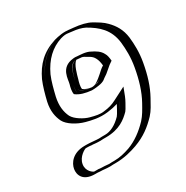

<svg xmlns="http://www.w3.org/2000/svg" viewBox="-176 -878 1044 1077"><g transform="rotate(-30 345.5 -339.5)"><path d="M363 -385C333 -388 313 -392 292 -408C291 -411 291 -415 292 -418C293 -434 295 -447 300 -461C311 -498 321 -562 362 -562C363 -563 365 -563 367 -562C389 -560 418 -560 433 -550C471 -531 494 -514 500 -463C485 -454 473 -443 460 -431L441 -415C434 -410 428 -405 422 -402C415 -398 404 -389 396 -389C386 -387 373 -385 363 -385ZM212 -119C225 -119 241 -116 257 -116C269 -117 283 -117 296 -117C355 -117 393 -143 425 -176L433 -188C443 -206 457 -228 465 -249C434 -233 403 -225 364 -220C321 -214 283 -223 250 -232C210 -243 158 -273 140 -307C123 -341 115 -383 128 -440C138 -482 150 -530 166 -566C202 -644 254 -696 334 -721C360 -728 386 -733 414 -728L436 -726C474 -723 506 -715 533 -701C559 -685 584 -672 603 -651C636 -619 660 -579 667 -523C672 -475 674 -423 663 -361C650 -286 629 -221 599 -166C580 -132 564 -103 540 -76C498 -32 451 4 391 26C355 39 314 50 266 50C255 50 244 50 233 51C215 51 200 48 186 48C176 48 166 47 158 46H137C92 46 61 7 69 -38C77 -83 121 -121 166 -121H178C189 -121 200 -120 209 -119ZM363 -577C305 -573 294 -490 286 -463C280 -446 274 -418 278 -398C302 -380 326 -373 359 -370H360C372 -370 386 -372 395 -374C411 -375 424 -387 428 -389C435 -393 443 -398 450 -404L469 -421C483 -434 494 -444 506 -451L516 -457L515 -467C513 -485 510 -501 502 -514C489 -540 464 -552 442 -563C420 -577 387 -577 363 -577ZM293 -102C358 -102 401 -133 436 -168L446 -182C456 -200 470 -222 479 -246L492 -279L460 -262C431 -247 403 -239 365 -235C325 -230 289 -238 256 -247C218 -257 169 -286 154 -315C138 -347 130 -386 142 -439C152 -480 165 -528 180 -562C215 -636 262 -683 336 -707C362 -714 384 -717 410 -713L432 -711C469 -708 499 -700 523 -688C588 -651 642 -606 652 -519C657 -472 659 -421 648 -361C635 -287 615 -224 586 -171C567 -137 552 -109 530 -85C489 -42 446 -9 389 12C354 24 314 35 269 35C258 35 245 35 235 36C217 36 204 33 188 33C178 33 170 32 162 31H140C103 31 77 -1 84 -38C91 -75 127 -106 164 -106H176C187 -106 196 -105 205 -104H209C220 -104 237 -101 255 -101C267 -102 280 -102 293 -102ZM363 -577C387 -577 420 -577 442 -563C464 -552 489 -540 502 -514C510 -501 513 -485 515 -467L516 -457L506 -451C494 -444 483 -434 469 -421L450 -404C443 -398 435 -393 428 -389C424 -387 411 -375 395 -374C386 -372 372 -370 360 -370H359C326 -373 302 -380 278 -398C273 -419 280 -444 286 -463C294 -490 305 -573 363 -577ZM176 -106H164C127 -106 91 -75 84 -38C77 -1 103 31 140 31H162C170 32 178 33 188 33C204 33 217 36 235 36C245 35 258 35 269 35C314 35 354 24 389 12C446 -9 489 -42 530 -85C552 -109 567 -137 586 -171C615 -224 635 -287 648 -361C659 -421 657 -472 652 -519C642 -606 588 -651 523 -688C499 -700 469 -708 432 -711L410 -713C384 -717 362 -714 336 -707C262 -683 215 -636 180 -562C165 -528 152 -480 142 -439C130 -386 138 -347 154 -315C169 -286 218 -257 256 -247C289 -238 325 -230 365 -235C403 -239 431 -247 460 -262L492 -279L479 -246C470 -222 456 -200 446 -182L436 -168C401 -133 358 -102 293 -102C280 -102 267 -102 255 -101C237 -101 220 -104 209 -104H205C196 -105 187 -106 176 -106ZM369 -562C324 -566 312 -500 300 -461C295 -446 290 -425 292 -408C312 -394 335 -388 363 -385C389 -385 405 -392 422 -402C428 -405 433 -409 441 -415L460 -431C474 -444 484 -453 500 -463C494 -514 470 -532 434 -550C417 -559 392 -560 369 -562ZM266 50C314 50 355 39 391 26C451 4 498 -32 540 -76C564 -103 580 -132 599 -166C629 -221 650 -286 663 -361C674 -423 672 -475 667 -523C660 -579 636 -618 603 -651C583 -673 560 -685 533 -701C508 -716 473 -723 436 -726L414 -728C385 -733 361 -728 334 -721C255 -696 203 -644 166 -566C150 -529 138 -482 128 -440C115 -383 123 -341 140 -307C158 -273 209 -243 250 -232C283 -223 321 -214 364 -220C403 -225 434 -233 465 -249C457 -227 443 -205 433 -188L425 -176C393 -143 355 -117 296 -117C283 -117 268 -117 257 -116C240 -116 226 -119 212 -119H209C198 -120 190 -121 178 -121H166C121 -121 77 -83 69 -38C61 7 92 46 137 46H158C168 47 176 48 186 48C201 48 213 51 232 51H233C243 50 255 50 266 50ZM403 -374C438 -379 448 -393 450 -394C458 -399 464 -403 472 -409L491 -425C509 -441 519 -449 535 -459C533 -479 531 -496 522 -510C510 -534 485 -549 462 -560C435 -576 395 -575 378 -577C366 -579 354 -577 354 -577C267 -568 273 -489 265 -462C260 -446 254 -421 258 -402C284 -382 317 -374 356 -370H360C378 -370 397 -373 403 -374ZM293 -102C381 -102 426 -140 458 -172L467 -185C477 -203 491 -225 500 -248L520 -300L438 -258C411 -244 390 -238 356 -234C329 -230 304 -236 270 -245C239 -253 190 -281 174 -311C158 -344 151 -385 163 -440C173 -482 185 -529 200 -564C236 -641 287 -688 352 -709C377 -716 387 -716 402 -714L426 -711C457 -708 482 -702 504 -691C569 -654 621 -609 632 -521C637 -474 639 -422 628 -361C615 -287 595 -222 565 -168C546 -134 531 -106 508 -81C467 -38 421 -4 370 15C335 27 303 35 269 35C257 35 244 35 234 36C224 36 212 33 188 33C179 33 174 32 167 31H140C133 30 96 6 104 -38C112 -82 157 -105 164 -106H176C187 -106 193 -105 201 -104H209C211 -104 229 -101 255 -101H257C268 -102 280 -102 293 -102ZM367 -562C394 -560 403 -560 413 -554C434 -540 454 -536 467 -510C474 -497 478 -480 480 -460C463 -450 453 -439 438 -426L419 -410C402 -398 390 -385 365 -385C344 -388 330 -392 312 -404C309 -422 316 -446 321 -462C328 -487 343 -549 367 -562ZM178 -121H166C87 -121 55 -73 49 -38C43 -3 58 46 137 46H153C163 47 174 48 186 48C192 48 205 51 232 51H235C244 50 255 50 266 50C325 50 373 36 410 23C476 -1 521 -36 563 -80C587 -106 601 -135 620 -169C650 -223 670 -287 683 -361C694 -422 692 -474 687 -521C680 -575 657 -613 624 -646C604 -667 579 -681 552 -697C525 -713 485 -722 442 -726L422 -728C382 -734 347 -727 318 -719C230 -691 181 -640 145 -564C130 -529 117 -482 107 -440C95 -385 104 -344 120 -311C137 -278 188 -247 236 -234C270 -225 316 -213 372 -220C397 -223 420 -228 439 -234C430 -215 420 -200 412 -185L403 -172C368 -136 331 -117 296 -117C282 -117 268 -117 256 -116C239 -116 201 -121 178 -121Z"/></g></svg>

Font: Blanket
Style: Black
Weight: 900
Foundry: Cannot Into Space Fonts
Version: Version 0.9